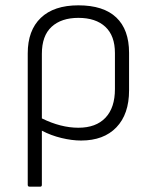

<svg xmlns="http://www.w3.org/2000/svg" viewBox="-20 -515 571 720"><path d="M91 185Q84 185 84 178V-315Q84 -401 133 -448Q182 -495 274 -495Q368 -495 416 -449.5Q464 -404 464 -317V-176Q464 -87 416.5 -37.5Q369 12 284 12Q250 12 210.5 2.5Q171 -7 137 -25V178Q137 185 131 185ZM137 -313V-71Q208 -36 274 -36Q340 -36 375.5 -73.5Q411 -111 411 -181V-316Q411 -381 375 -414.5Q339 -448 274 -448Q210 -448 173.5 -414.5Q137 -381 137 -313Z"/></svg>

Font: Sofia Sans Light
Style: Regular
Weight: 300
Designer: Botio Nikoltchev, Ani Petrova
Foundry: lettersoup
Version: Version 4.100; ttfautohint (v1.8.3)